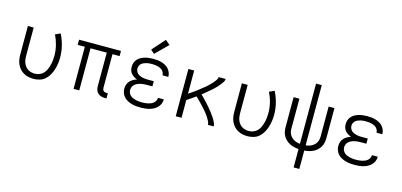

<svg xmlns="http://www.w3.org/2000/svg" viewBox="-79 -1323 4359 2080"><g transform="rotate(15 2100.0 -283.5)"><path d="M296 8Q267 8 239 2Q211 -4 186.5 -18Q162 -32 143 -53Q124 -74 112 -100Q100 -126 95.5 -154Q91 -182 91 -210V-530H156V-210Q156 -190 159 -170Q162 -150 169.5 -131.5Q177 -113 189.5 -97Q202 -81 219 -70.5Q236 -60 255.5 -55Q275 -50 295 -50Q322 -50 347.5 -60Q373 -70 391.5 -89.5Q410 -109 421 -134Q432 -159 439 -185Q446 -211 449 -237.5Q452 -264 452 -291Q452 -350 438 -407.5Q424 -465 398 -518L455 -544Q485 -485 501 -420.5Q517 -356 517 -290Q517 -255 512 -220.5Q507 -186 496.5 -152.5Q486 -119 468.5 -88.5Q451 -58 425 -35Q399 -12 364.5 -2Q330 8 296 8Z M1100 8Q1078 8 1057.5 2.5Q1037 -3 1021 -17.5Q1005 -32 998 -52.5Q991 -73 991 -94V-472H809V0H745V-472H665V-530H1135V-472H1055V-94Q1055 -85 1058 -76.5Q1061 -68 1067 -61.5Q1073 -55 1082 -52.5Q1091 -50 1100 -50H1116V8Z M1497 8Q1472 8 1446.5 5.5Q1421 3 1397 -4Q1373 -11 1350 -23Q1327 -35 1310 -53.5Q1293 -72 1284 -96.5Q1275 -121 1275 -146Q1275 -169 1282.5 -191Q1290 -213 1305.5 -230Q1321 -247 1341 -258Q1361 -269 1383 -276Q1364 -283 1346.5 -294Q1329 -305 1316 -320Q1303 -335 1297 -354.5Q1291 -374 1291 -395Q1291 -418 1299 -440.5Q1307 -463 1323 -480.5Q1339 -498 1360 -509Q1381 -520 1404 -526.5Q1427 -533 1450.5 -535.5Q1474 -538 1497 -538Q1521 -538 1544 -535.5Q1567 -533 1589.5 -526.5Q1612 -520 1633 -508.5Q1654 -497 1669.5 -479.5Q1685 -462 1694 -440Q1703 -418 1703 -394Q1703 -393 1703 -392.5Q1703 -392 1703 -391H1638Q1638 -391 1638 -391.5Q1638 -392 1638 -393Q1638 -408 1631 -422.5Q1624 -437 1613 -447Q1602 -457 1587.5 -463.5Q1573 -470 1558 -473.5Q1543 -477 1528 -478.5Q1513 -480 1497 -480Q1482 -480 1466.5 -479Q1451 -478 1436 -474Q1421 -470 1406.5 -464Q1392 -458 1380.5 -448Q1369 -438 1362.5 -423.5Q1356 -409 1356 -393Q1356 -378 1362.5 -363Q1369 -348 1380.5 -337.5Q1392 -327 1407 -320.5Q1422 -314 1437.5 -310.5Q1453 -307 1468.5 -306Q1484 -305 1500 -305H1563V-247H1500Q1482 -247 1464.5 -245.5Q1447 -244 1430 -240Q1413 -236 1396.5 -228.5Q1380 -221 1367 -209.5Q1354 -198 1347 -181.5Q1340 -165 1340 -147Q1340 -130 1347 -114Q1354 -98 1367 -86.5Q1380 -75 1396 -68Q1412 -61 1429 -57Q1446 -53 1463 -51.5Q1480 -50 1497 -50Q1514 -50 1531 -51.5Q1548 -53 1564.5 -56.5Q1581 -60 1596.5 -66.5Q1612 -73 1625 -84Q1638 -95 1646 -110.5Q1654 -126 1654 -142Q1654 -142 1654 -142.5Q1654 -143 1654 -143H1719Q1719 -142 1719 -142Q1719 -142 1719 -141Q1719 -116 1709 -92.5Q1699 -69 1682 -51.5Q1665 -34 1642.5 -22Q1620 -10 1596 -3.5Q1572 3 1547 5.5Q1522 8 1497 8ZM1489 -592 1447 -628 1574 -772 1626 -728Z M1891 0V-530H1956V-270Q1967 -278 1978.5 -285.5Q1990 -293 2001 -301Q2012 -309 2023.5 -317Q2035 -325 2046 -333.5Q2057 -342 2067.5 -350.5Q2078 -359 2089 -367.5Q2100 -376 2110.5 -384.5Q2121 -393 2131.5 -402Q2142 -411 2152 -420.5Q2162 -430 2171.5 -440Q2181 -450 2190 -460Q2199 -470 2207.5 -481Q2216 -492 2223 -504Q2230 -516 2230 -530H2309Q2309 -514 2301 -500Q2293 -486 2283.5 -473.5Q2274 -461 2263.5 -449Q2253 -437 2242.5 -425.5Q2232 -414 2220.5 -403Q2209 -392 2197 -381.5Q2185 -371 2173 -361Q2161 -351 2149 -341Q2137 -331 2125 -321Q2113 -311 2100 -301Q2113 -288 2126.5 -274.5Q2140 -261 2152.5 -247.5Q2165 -234 2178 -220Q2191 -206 2203 -191.5Q2215 -177 2227 -162.5Q2239 -148 2250.5 -133Q2262 -118 2272.5 -102.5Q2283 -87 2292.5 -70.5Q2302 -54 2309.5 -36.5Q2317 -19 2317 0H2252Q2252 -17 2245 -32.5Q2238 -48 2229.5 -62.5Q2221 -77 2211.5 -91Q2202 -105 2191.5 -118Q2181 -131 2170 -144Q2159 -157 2147.5 -169.5Q2136 -182 2124.5 -194.5Q2113 -207 2101 -219Q2089 -231 2077 -243Q2065 -255 2053 -266Q2029 -249 2005 -232Q1981 -215 1956 -199V0Z M2696 8Q2667 8 2639 2Q2611 -4 2586.5 -18Q2562 -32 2543 -53Q2524 -74 2512 -100Q2500 -126 2495.5 -154Q2491 -182 2491 -210V-530H2556V-210Q2556 -190 2559 -170Q2562 -150 2569.5 -131.5Q2577 -113 2589.5 -97Q2602 -81 2619 -70.5Q2636 -60 2655.5 -55Q2675 -50 2695 -50Q2722 -50 2747.5 -60Q2773 -70 2791.5 -89.5Q2810 -109 2821 -134Q2832 -159 2839 -185Q2846 -211 2849 -237.5Q2852 -264 2852 -291Q2852 -350 2838 -407.5Q2824 -465 2798 -518L2855 -544Q2885 -485 2901 -420.5Q2917 -356 2917 -290Q2917 -255 2912 -220.5Q2907 -186 2896.5 -152.5Q2886 -119 2868.5 -88.5Q2851 -58 2825 -35Q2799 -12 2764.5 -2Q2730 8 2696 8Z M3268 205V-1Q3242 -3 3216.5 -9Q3191 -15 3168 -26.5Q3145 -38 3126 -55.5Q3107 -73 3094 -95.5Q3081 -118 3076 -143.5Q3071 -169 3071 -195V-530H3136V-195Q3136 -177 3139.5 -160Q3143 -143 3151.5 -127.5Q3160 -112 3172.5 -100Q3185 -88 3200.5 -79.5Q3216 -71 3233 -66Q3250 -61 3268 -60V-735H3332V-60Q3350 -61 3367 -66Q3384 -71 3399.5 -79.5Q3415 -88 3427.5 -100Q3440 -112 3448.5 -127.5Q3457 -143 3460.5 -160Q3464 -177 3464 -195V-530H3529V-195Q3529 -169 3524 -143.5Q3519 -118 3506 -95.5Q3493 -73 3474 -55.5Q3455 -38 3432 -26.5Q3409 -15 3383.5 -9Q3358 -3 3332 -1V205Z M3897 8Q3872 8 3846.5 5.5Q3821 3 3797 -4Q3773 -11 3750 -23Q3727 -35 3710 -53.5Q3693 -72 3684 -96.5Q3675 -121 3675 -146Q3675 -169 3682.5 -191Q3690 -213 3705.5 -230Q3721 -247 3741 -258Q3761 -269 3783 -276Q3764 -283 3746.5 -294Q3729 -305 3716 -320Q3703 -335 3697 -354.5Q3691 -374 3691 -395Q3691 -418 3699 -440.5Q3707 -463 3723 -480.5Q3739 -498 3760 -509Q3781 -520 3804 -526.5Q3827 -533 3850.5 -535.5Q3874 -538 3897 -538Q3921 -538 3944 -535.5Q3967 -533 3989.5 -526.5Q4012 -520 4033 -508.5Q4054 -497 4069.5 -479.5Q4085 -462 4094 -440Q4103 -418 4103 -394Q4103 -393 4103 -392.5Q4103 -392 4103 -391H4038Q4038 -391 4038 -391.5Q4038 -392 4038 -393Q4038 -408 4031 -422.5Q4024 -437 4013 -447Q4002 -457 3987.5 -463.5Q3973 -470 3958 -473.5Q3943 -477 3928 -478.5Q3913 -480 3897 -480Q3882 -480 3866.5 -479Q3851 -478 3836 -474Q3821 -470 3806.5 -464Q3792 -458 3780.5 -448Q3769 -438 3762.5 -423.5Q3756 -409 3756 -393Q3756 -378 3762.5 -363Q3769 -348 3780.5 -337.5Q3792 -327 3807 -320.5Q3822 -314 3837.5 -310.5Q3853 -307 3868.5 -306Q3884 -305 3900 -305H3963V-247H3900Q3882 -247 3864.5 -245.5Q3847 -244 3830 -240Q3813 -236 3796.5 -228.5Q3780 -221 3767 -209.5Q3754 -198 3747 -181.5Q3740 -165 3740 -147Q3740 -130 3747 -114Q3754 -98 3767 -86.5Q3780 -75 3796 -68Q3812 -61 3829 -57Q3846 -53 3863 -51.5Q3880 -50 3897 -50Q3914 -50 3931 -51.5Q3948 -53 3964.5 -56.5Q3981 -60 3996.5 -66.5Q4012 -73 4025 -84Q4038 -95 4046 -110.5Q4054 -126 4054 -142Q4054 -142 4054 -142.5Q4054 -143 4054 -143H4119Q4119 -142 4119 -142Q4119 -142 4119 -141Q4119 -116 4109 -92.5Q4099 -69 4082 -51.5Q4065 -34 4042.5 -22Q4020 -10 3996 -3.5Q3972 3 3947 5.5Q3922 8 3897 8Z"/></g></svg>

Font: Iosevka Curly Light Extended
Style: Regular
Weight: 300
Width: 7
Monospace: yes
Designer: Belleve Invis
Foundry: Belleve Invis
Version: Version 11.1.0; ttfautohint (v1.8.3)